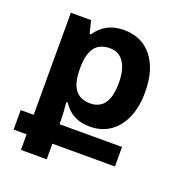

<svg xmlns="http://www.w3.org/2000/svg" viewBox="-135 -622 904 972"><g transform="rotate(20 317.5 -135.5)"><path d="M85 239V155H15V50H85V-500H194L211 -432H218Q243 -470 280.5 -490Q318 -510 368 -510Q466 -510 521 -440.5Q576 -371 576 -250Q576 -172 551.5 -114Q527 -56 481 -23.5Q435 9 370 9Q321 9 285 -10.5Q249 -30 226 -67H218Q221 -38 222.5 -14.5Q224 9 224 30V50H561V155H224V239ZM332 -102Q384 -102 409.5 -139Q435 -176 435 -249Q435 -297 423 -330.5Q411 -364 389 -381.5Q367 -399 335 -399Q277 -399 251 -362.5Q225 -326 225 -255V-247Q225 -197 237 -165Q249 -133 273 -117.5Q297 -102 332 -102Z"/></g></svg>

Font: Noto Sans Armenian
Style: Regular
Weight: 400
Designer: Monotype Design Team
Foundry: Monotype Imaging Inc.
Version: Version 2.007